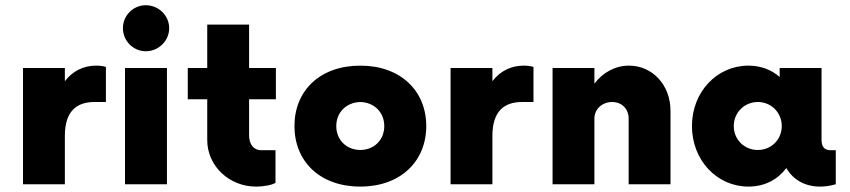

<svg xmlns="http://www.w3.org/2000/svg" viewBox="-20 -688 3173 717"><path d="M65.9 0H222.2V-180.2C222.2 -274.4 267.6 -307.1 333 -307.1H375.5V-438C365.7 -441.4 352.1 -442.9 338.9 -442.9C294.4 -442.9 252.9 -424.8 222.2 -384.8V-434.1H65.9Z M524.4 -496.6C572.3 -496.6 611.8 -535.6 611.8 -582.5C611.8 -630.4 572.3 -668.5 524.4 -668.5C477.5 -668.5 439 -630.4 439 -582.5C439 -535.6 477.5 -496.6 524.4 -496.6ZM446.8 0H603.5V-434.1H446.8Z M1010.3 -317.4V-434.1H910.2V-596.2H753.9V-434.1H681.2V-317.4H753.9V-165C753.9 -66.9 837.4 8.8 935.5 8.8C966.8 8.8 997.6 2.4 1008.8 -5.4V-127H955.6C927.7 -127 910.2 -148.4 910.2 -183.1V-317.4Z M1325.7 8.8C1476.1 8.8 1571.8 -85.9 1571.8 -217.3C1571.8 -348.6 1476.1 -442.9 1325.7 -442.9C1173.8 -442.9 1079.6 -348.6 1079.6 -217.3C1079.6 -85.9 1173.8 8.8 1325.7 8.8ZM1325.7 -127.9C1272.9 -128.4 1235.8 -166 1235.8 -217.3C1235.8 -268.1 1272.9 -305.7 1325.7 -307.1C1377.9 -305.7 1415 -268.1 1415 -217.3C1415 -166 1377.9 -128.4 1325.7 -127.9Z M1662.6 0H1818.8V-180.2C1818.8 -274.4 1864.3 -307.1 1929.7 -307.1H1972.2V-438C1962.4 -441.4 1948.7 -442.9 1935.5 -442.9C1891.1 -442.9 1849.6 -424.8 1818.8 -384.8V-434.1H1662.6Z M2329.1 -442.9C2276.9 -442.9 2231 -417 2199.7 -375.5V-434.1H2043.5V0H2199.7V-245.1C2199.7 -280.8 2229 -307.1 2266.1 -307.1C2302.7 -307.1 2327.6 -280.8 2327.6 -245.1V0H2483.9V-274.4C2483.9 -371.6 2415.5 -442.9 2329.1 -442.9Z M3084.5 -127C3066.9 -127 3047.9 -130.9 3047.9 -166V-434.1H2891.6V-400.4C2861.3 -427.2 2821.8 -442.9 2774.9 -442.9C2656.7 -442.9 2564 -344.2 2564 -217.3C2564 -90.3 2656.7 8.8 2774.9 8.8C2835.9 8.8 2884.3 -17.6 2916.5 -60.5C2942.4 -15.6 2987.3 8.8 3042.5 8.8C3060.5 8.8 3080.6 6.3 3101.1 0V-127ZM2810.1 -127.9C2759.8 -127.9 2720.2 -166.5 2720.2 -217.3C2720.2 -267.6 2759.8 -307.1 2810.1 -307.1C2859.9 -307.1 2899.4 -267.6 2899.4 -217.3C2899.4 -166.5 2859.9 -127.9 2810.1 -127.9Z"/></svg>

Font: Now Black
Style: Regular
Weight: 400
Designer: Alfredo Marco Pradil
Foundry: Alfredo Marco Pradil
Version: Version 1.200;hotconv 1.0.109;makeotfexe 2.5.65596